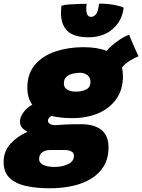

<svg xmlns="http://www.w3.org/2000/svg" viewBox="-86 -788 784 1058"><path d="M188.5 249.5Q112 249.5 54.8 236.2Q-2.5 223 -34.2 191.5Q-66 160 -66 105Q-66 46 -28.5 4.5Q9 -37 66 -62Q43 -73.5 33.5 -87.2Q24 -101 24 -116.5Q24 -144.5 44.8 -171Q65.5 -197.5 92 -211Q77 -231 70.8 -254.5Q64.5 -278 64.5 -303Q64.5 -382 107.2 -431.8Q150 -481.5 220.5 -504.8Q291 -528 373.5 -528Q451 -528 501 -507.5Q523.5 -533.5 559 -559.5Q594.5 -585.5 625.5 -596.5Q630.5 -584 639.8 -561.8Q649 -539.5 659.5 -516.5Q670 -493.5 677.5 -478Q653.5 -468.5 628.8 -453.2Q604 -438 585.5 -415.5Q591.5 -394 591.5 -368.5Q591.5 -293.5 554.5 -241.8Q517.5 -190 454.5 -163.5Q391.5 -137 313 -137Q278.5 -137 249.5 -140.2Q220.5 -143.5 197 -149Q178 -137 178 -122.5Q178 -113 188.5 -105.8Q199 -98.5 221 -98.5Q251.5 -101 280.2 -102.2Q309 -103.5 362 -103.5Q433.5 -103.5 472.8 -72Q512 -40.5 512 23Q512 84.5 486 127.5Q460 170.5 415 197.5Q370 224.5 311.8 237Q253.5 249.5 188.5 249.5ZM332 -283Q363.5 -283 388 -294.5Q412.5 -306 412.5 -337.5Q412.5 -361 395.5 -374Q378.5 -387 355 -387Q335.5 -387 314.8 -382Q294 -377 280 -364.5Q266 -352 266 -328.5Q266 -304.5 285 -293.8Q304 -283 332 -283ZM215.5 132Q255.5 132 288.5 116.8Q321.5 101.5 321.5 70.5Q321.5 53 306 45.8Q290.5 38.5 268.5 38.5H194Q164 38.5 146.8 51Q129.5 63.5 129.5 89.5Q129.5 108.5 151.8 120.2Q174 132 215.5 132ZM595.5 -746Q587 -673.5 534.8 -628Q482.5 -582.5 401.5 -582.5Q321.5 -582.5 285.8 -617.2Q250 -652 250 -716.5Q250 -726 250.8 -736Q251.5 -746 252.5 -756.5Q268 -761.5 294 -763.5Q320 -765.5 347 -766.2Q374 -767 391.5 -767Q389.5 -753.5 389.5 -741Q389.5 -714 397 -704.5Q404.5 -695 415 -695Q429.5 -695 441.8 -708Q454 -721 460 -768Q506 -768 542 -761.2Q578 -754.5 595.5 -746Z"/></svg>

Font: Grandstander Black
Style: Italic
Weight: 900
Italic angle: -15°
Designer: Tyler Finck
Foundry: Etcetera Type Co
Version: Version 1.200; ttfautohint (v1.8.3)